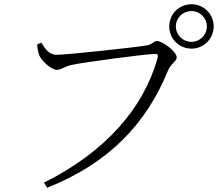

<svg xmlns="http://www.w3.org/2000/svg" viewBox="-20 -841 1040 904"><path d="M777 -717C777 -658 823 -612 882 -612C939 -612 986 -658 986 -717C986 -775 939 -821 882 -821C823 -821 777 -775 777 -717ZM808 -717C808 -757 841 -789 882 -789C921 -789 954 -757 954 -717C954 -676 921 -644 882 -644C841 -644 808 -676 808 -717ZM245 -583C210 -583 189 -616 175 -640L155 -632C157 -604 161 -590 166 -578C176 -555 221 -512 248 -512C267 -512 287 -529 316 -535C373 -548 670 -587 709 -587C720 -587 726 -586 722 -569C657 -332 477 -126 187 19L202 43C492 -72 669 -258 771 -509C785 -542 812 -552 812 -571C812 -598 745 -648 719 -648C704 -648 698 -633 675 -628C629 -619 296 -583 245 -583Z"/></svg>

Font: Noto Serif JP Light
Style: Regular
Weight: 300
Designer: Ryoko NISHIZUKA 西塚涼子 (kana & ideographs); Frank Grießhammer (Latin, Greek & Cyrillic); Wenlong ZHANG 张文龙 (bopomofo); San
Foundry: Adobe
Version: Version 2.001;hotconv 1.1.0;makeotfexe 2.6.0